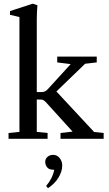

<svg xmlns="http://www.w3.org/2000/svg" viewBox="-20 -746 587 1032"><path d="M25.9 0V-31.2L84.5 -37.1V-654.3L33.7 -666.5V-686.5L155.8 -726.1L181.2 -717.8Q177.7 -678.7 177.7 -640.6V-251H203.6Q223.1 -251 236.8 -266.6L359.9 -401.4L287.6 -410.6V-441.9H500V-410.6L437.5 -403.3L283.2 -254.4L485.8 -36.6L537.1 -31.2V0H305.2V-31.2L370.1 -38.6L228 -195.3Q213.9 -210.9 201.2 -210.9H177.7V-37.1L235.8 -31.2V0ZM237.8 265.6 228 253.4Q262.7 212.9 271.5 166.5H267.6Q243.7 166.5 233.4 153.3Q223.1 140.1 223.1 124Q223.1 107.9 235.1 97.2Q247.1 86.4 266.1 86.4Q287.1 86.4 300.8 103.8Q314.5 121.1 314.5 143.6Q314.5 174.8 294.7 208Q274.9 241.2 237.8 265.6Z"/></svg>

Font: Elstob 10pt Medium
Style: Regular
Weight: 500
Designer: Peter S. Baker
Version: Version 1.015